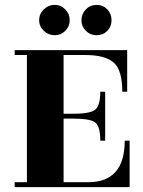

<svg xmlns="http://www.w3.org/2000/svg" viewBox="-20 -765 585 785"><path d="M203.5 -745Q229 -745 247 -726.5Q265 -708 265 -682.5Q265 -657 247 -639Q229 -621 203.5 -621Q178 -621 159 -639Q140 -657 140 -682.5Q140 -708 159 -726.5Q178 -745 203.5 -745ZM375 -745Q401 -745 418.5 -727Q436 -709 436 -682.5Q436 -656 418.5 -638.5Q401 -621 375 -621Q349 -621 331 -639Q313 -657 313 -682.5Q313 -708 331 -726.5Q349 -745 375 -745ZM340 -20Q490 -20 490 -190H510V0H40V-20H90V-540H40V-560H500V-390H480Q480 -479 444.5 -509.5Q409 -540 330 -540H240V-300H280Q352 -300 371 -318Q390 -336 390 -390H410V-190H390Q390 -246 371 -263Q352 -280 280 -280H240V-20Z"/></svg>

Font: Rozha One
Style: Regular
Weight: 400
Designer: Tim Donaldson, Indian Type Foundry
Foundry: Indian Type Foundry
Version: Version 1.301;PS 1.0;hotconv 1.0.78;makeotf.lib2.5.61930; tt